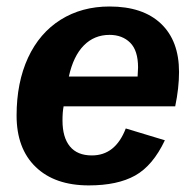

<svg xmlns="http://www.w3.org/2000/svg" viewBox="-20 -558 596 588"><path d="M174.8 -232.4Q171.4 -215.3 171.4 -189Q171.4 -137.2 194.1 -109.6Q216.8 -82 261.2 -82Q297.4 -82 323.2 -102.5Q349.1 -123 365.2 -164.6L484.9 -128.4Q448.2 -50.8 394 -20.5Q339.8 9.8 252 9.8Q147.9 9.8 89.4 -46.6Q30.8 -103 30.8 -204.1Q30.8 -305.2 65.9 -381.3Q101.1 -457 165.8 -497.6Q230.5 -538.1 315.4 -538.1Q417.5 -538.1 472.9 -485.6Q528.3 -433.1 528.3 -337.4Q528.3 -289.1 516.6 -232.4ZM190.9 -323.7H401.4L402.8 -351.1Q402.8 -403.3 378.7 -427.2Q354.5 -451.2 315.4 -451.2Q268.6 -451.2 236.6 -418.7Q204.6 -386.2 190.9 -323.7Z"/></svg>

Font: Arimo
Style: Italic
Weight: 400
Italic angle: -12°
Designer: Steve Matteson
Foundry: Monotype Imaging Inc.
Version: Version 1.33